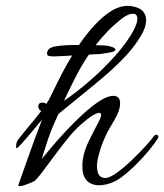

<svg xmlns="http://www.w3.org/2000/svg" viewBox="-20 -624 562 657"><path d="M48 13Q40 13 44 6Q46 0 54.5 -24Q63 -48 75 -82Q87 -116 100 -151.5Q113 -187 124 -215Q117 -206 102.5 -189Q88 -172 72 -153Q56 -134 42 -120Q39 -117 38 -117Q35 -117 35 -123Q35 -135 41 -145Q63 -173 83.5 -197.5Q104 -222 121 -244Q111 -250 111 -259Q111 -273 125 -273Q131 -273 134 -271Q135 -270 136 -270Q137 -270 138 -268Q143 -275 146.5 -281Q150 -287 153 -294Q159 -305 178.5 -345.5Q198 -386 227 -434Q208 -433 191.5 -432Q175 -431 164 -431Q151 -431 146 -433Q141 -435 141 -441Q141 -460 168.5 -465Q196 -470 236 -470Q243 -470 250 -470Q274 -505 301.5 -535.5Q329 -566 358.5 -585Q388 -604 419 -604Q423 -604 427 -603.5Q431 -603 435 -602Q460 -597 470 -584.5Q480 -572 480 -555Q480 -543 475.5 -529.5Q471 -516 463 -503Q443 -468 410 -432.5Q377 -397 336.5 -362.5Q296 -328 255.5 -295.5Q215 -263 180 -234Q156 -183 143 -143.5Q130 -104 123 -80Q134 -94 156 -120Q178 -146 206 -176Q234 -206 264 -233.5Q294 -261 321 -278.5Q348 -296 367 -296Q391 -296 391 -271Q391 -247 374 -218Q357 -189 346 -169Q332 -140 323.5 -113.5Q315 -87 313 -70Q312 -66 312 -62.5Q312 -59 312 -55Q312 -15 340 -15Q355 -15 380 -33Q405 -51 431 -76Q457 -101 478.5 -124.5Q500 -148 508 -160Q511 -163 515 -163Q519 -163 521 -160Q523 -157 521 -152Q511 -135 490 -109.5Q469 -84 443 -58.5Q417 -33 392 -15Q379 -5 358.5 2.5Q338 10 318 10Q302 10 287 2Q272 -6 265 -28Q262 -37 262 -53Q262 -58 262 -63.5Q262 -69 263 -75Q267 -107 284.5 -142.5Q302 -178 317 -206Q321 -214 323.5 -220Q326 -226 326 -230Q326 -238 319 -238Q312 -238 297 -229Q282 -220 257 -198Q235 -179 210.5 -148.5Q186 -118 162.5 -86Q139 -54 121.5 -31Q104 -8 97 -4Q92 -1 74 6Q56 13 48 13ZM199 -279Q239 -306 286 -346.5Q333 -387 374.5 -433.5Q416 -480 438 -522Q450 -545 450 -560Q450 -577 435 -577Q428 -577 419 -573.5Q410 -570 398 -561Q372 -541 349.5 -518Q327 -495 307 -469Q314 -469 321 -469Q345 -469 359.5 -464.5Q374 -460 375 -455Q375 -449 363 -446Q351 -443 338.5 -441.5Q326 -440 322 -439Q314 -439 304 -438.5Q294 -438 284 -437Q260 -402 239.5 -362Q219 -322 199 -279Z"/></svg>

Font: Allura
Style: Regular
Weight: 400
Designer: Robert E. Leuschke
Foundry: Robert E. Leuschke
Version: Version 1.110